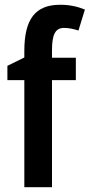

<svg xmlns="http://www.w3.org/2000/svg" viewBox="-20 -785 376 805"><path d="M298 -449V-543H198V-574C198 -641 212 -668 249 -668C270 -668 290 -663 309 -657L336 -745C303 -758 272 -765 232 -765C128 -765 82 -705 82 -571V-544L11 -509V-449H82V0H198V-449Z"/></svg>

Font: Noto Sans Thai Cond SemBd
Style: Regular
Weight: 600
Width: 3
Designer: Monotype Design Team
Foundry: Monotype Imaging Inc.
Version: Version 2.002